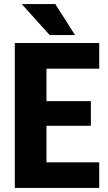

<svg xmlns="http://www.w3.org/2000/svg" viewBox="-20 -922 530 942"><path d="M466.8 -125.5V0H156.7V-125.5ZM208 -710.9V0H52.7V-710.9ZM425.8 -425.8V-304.7H156.7V-425.8ZM466.8 -710.9V-585H156.7V-710.9ZM251.5 -901.9 348.1 -750H223.6L86.9 -901.9Z"/></svg>

Font: Roboto Condensed ExtraBold
Style: Regular
Weight: 800
Designer: Christian Robertson
Foundry: Google
Version: Version 3.008; 2023